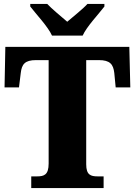

<svg xmlns="http://www.w3.org/2000/svg" viewBox="-20 -951 681 971"><path d="M243 -771H398C418 -816 479 -880 508 -918V-931H422C403 -909 348 -865 320 -841C292 -865 239 -909 219 -931H133V-918C162 -880 223 -816 243 -771ZM138 0H504V-59H474C439 -59 416 -66 416 -120V-647H480C536 -647 553 -626 558 -582L565 -509H639L634 -714H7L3 -509H76L85 -582C90 -626 106 -647 162 -647H226V-124C226 -67 203 -59 168 -59H138Z"/></svg>

Font: Noto Serif Georgian SemiCondensed Black
Style: Regular
Weight: 900
Width: 4
Designer: Monotype Design Team, Akaki Razmadze
Foundry: Google LLC
Version: Version 2.003